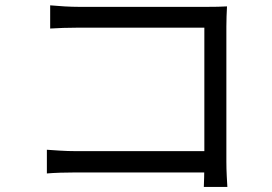

<svg xmlns="http://www.w3.org/2000/svg" viewBox="-20 -706 1040 734"><path d="M171.8 -685.6Q196.9 -683.2 227.1 -681.5Q257.3 -679.8 281.2 -679.8H773.5Q792 -679.8 812.6 -680.2Q833.1 -680.6 847.8 -681.6Q846.8 -664.8 846.1 -643.4Q845.4 -622 845.4 -604.4V-87.8Q845.4 -61 846.9 -31.8Q848.4 -2.7 849.2 8.7H759.2Q759.6 -2.7 760.4 -27.5Q761.2 -52.4 761.2 -79.2V-600.3H281.8Q253.9 -600.3 221.6 -599.3Q189.3 -598.3 171.8 -596.9ZM159.2 -133.5Q178.4 -132.2 208.8 -130.2Q239.1 -128.2 269.8 -128.2H806.1V-46.8H272.4Q242 -46.8 210.7 -45.8Q179.5 -44.7 159.2 -42.9Z"/></svg>

Font: Shanggu Sans SC VF
Style: Regular
Weight: 250
Designer: GuiWonder
Version: Version 1.021